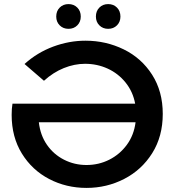

<svg xmlns="http://www.w3.org/2000/svg" viewBox="-20 -909 862 939"><path d="M776 -352Q776 -242 724.5 -160Q673 -78 587.5 -34Q502 10 403 10Q304 10 220.5 -33.5Q137 -77 87 -158Q37 -239 37 -347Q37 -378 41 -402H641Q630 -461 594 -505.5Q558 -550 506.5 -573.5Q455 -597 396 -597Q344 -597 292 -576Q240 -555 195 -514L100 -596Q162 -652 240 -681Q318 -710 398 -710Q498 -710 585 -667.5Q672 -625 724 -543.5Q776 -462 776 -352ZM643 -311H170Q177 -248 209.5 -201Q242 -154 293 -128Q344 -102 403 -102Q463 -102 514.5 -128Q566 -154 600.5 -201Q635 -248 643 -311ZM255 -828Q255 -855 272 -872Q289 -889 315 -889Q341 -889 358 -872Q375 -855 375 -828Q375 -802 358 -785Q341 -768 315 -768Q289 -768 272 -785Q255 -802 255 -828ZM449 -828Q449 -855 466 -872Q483 -889 509 -889Q535 -889 552 -872Q569 -855 569 -828Q569 -802 552 -785Q535 -768 509 -768Q483 -768 466 -785Q449 -802 449 -828Z"/></svg>

Font: mBank SemiBold
Style: Regular
Weight: 600
Designer: Julieta Ulanovsky
Foundry: Julieta Ulanovsky
Version: Version 7.200